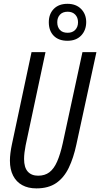

<svg xmlns="http://www.w3.org/2000/svg" viewBox="-20 -991 532 1020"><path d="M173.3 9.8Q129.4 9.8 97.9 -7.6Q66.4 -24.9 49.6 -57.9Q32.7 -90.8 32.7 -137.7Q32.7 -155.8 35.4 -177.7Q38.1 -199.7 43 -222.7L147.5 -713.9H221.7L116.2 -218.8Q112.3 -199.2 110.1 -180.7Q107.9 -162.1 107.9 -146.5Q107.9 -101.6 127.4 -79.6Q147 -57.6 182.6 -57.6Q218.3 -57.6 242.4 -75.9Q266.6 -94.2 283.4 -132.6Q300.3 -170.9 313.5 -230.5L418 -713.9H492.2L385.7 -223.1Q370.6 -151.9 345.2 -99.4Q319.8 -46.9 278.6 -18.6Q237.3 9.8 173.3 9.8ZM338.4 -774.4Q291.5 -774.4 265.4 -801Q239.3 -827.6 239.3 -873Q239.3 -916.5 265.6 -943.6Q292 -970.7 338.4 -970.7Q383.8 -970.7 410.6 -943.6Q437.5 -916.5 438 -874.5Q438 -830.6 411.4 -802.5Q384.8 -774.4 338.4 -774.4ZM339.4 -816.9Q364.7 -816.9 379.6 -832.3Q394.5 -847.7 394.5 -873Q394.5 -897.5 379.9 -913.1Q365.2 -928.7 339.4 -928.7Q313 -928.7 298.6 -913.1Q284.2 -897.5 284.2 -873Q284.2 -847.7 298.1 -832.3Q312 -816.9 339.4 -816.9Z"/></svg>

Font: Open Sans Condensed
Style: Italic
Weight: 400
Width: 3
Italic angle: -12°
Designer: Monotype Design Team
Foundry: Monotype Imaging Inc.
Version: Version 3.000